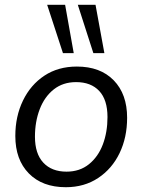

<svg xmlns="http://www.w3.org/2000/svg" viewBox="-20 -773 596 802"><path d="M255 9Q157 9 100.5 -48.5Q44 -106 44 -205Q44 -287 76 -353Q108 -419 165.5 -457Q223 -495 301 -495Q399 -495 455 -437.5Q511 -380 511 -281Q511 -199 479.5 -133.5Q448 -68 390 -29.5Q332 9 255 9ZM258 -56Q313 -56 351.5 -87Q390 -118 409.5 -169.5Q429 -221 429 -284Q429 -356 394.5 -393Q360 -430 298 -430Q243 -430 204.5 -399.5Q166 -369 146 -317Q126 -265 126 -202Q126 -131 161 -93.5Q196 -56 258 -56ZM370 -551 305 -753H379L416 -551ZM243 -551 177 -753H252L288 -551Z"/></svg>

Font: Nunito Sans
Style: Italic
Weight: 400
Italic angle: -9°
Designer: Vernon Adams
Foundry: Vernon Adams
Version: Version 3.006; ttfautohint (v1.8.3)